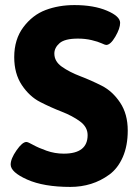

<svg xmlns="http://www.w3.org/2000/svg" viewBox="-20 -728 540 756"><path d="M483 -214Q483 -154 463.5 -109.5Q444 -65 410.5 -40.5Q377 -16 338.5 -4Q300 8 257 8Q152 8 87 -21Q22 -50 22 -80Q22 -103 45 -136Q68 -169 84 -169Q90 -169 110.5 -157.5Q131 -146 163.5 -134.5Q196 -123 231 -123Q325 -123 325 -196Q325 -228 295 -250Q265 -272 222.5 -288.5Q180 -305 138 -326.5Q96 -348 66 -393Q36 -438 36 -503Q36 -573 72 -621Q108 -669 159.5 -688.5Q211 -708 273 -708Q349 -708 401 -686Q453 -664 453 -638Q453 -616 434 -583.5Q415 -551 398 -551Q394 -551 380 -557.5Q366 -564 341 -570Q316 -576 287 -576Q235 -576 214.5 -558Q194 -540 194 -517Q194 -486 224 -465Q254 -444 296 -428Q338 -412 380.5 -390.5Q423 -369 453 -324Q483 -279 483 -214Z"/></svg>

Font: mmAsap
Style: Bold
Weight: 700
Designer: Pablo Cosgaya
Foundry: Omnibus-Type
Version: Version 1.001